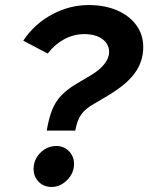

<svg xmlns="http://www.w3.org/2000/svg" viewBox="-20 -730 587 760"><path d="M165 -213Q173 -261 186 -294Q199 -327 221.5 -351Q244 -375 279 -396L341 -433Q375 -453 393.5 -477Q412 -501 412 -524Q412 -556 385 -575.5Q358 -595 314 -595Q271 -595 233 -574Q195 -553 169 -518L72 -569Q116 -635 185.5 -672.5Q255 -710 331 -710Q395 -710 443.5 -689Q492 -668 519.5 -630.5Q547 -593 547 -544Q547 -484 510.5 -436.5Q474 -389 391 -342L354 -320Q319 -301 302 -277.5Q285 -254 278 -213ZM184 10Q153 10 133 -10.5Q113 -31 113 -61Q113 -98 139.5 -125Q166 -152 203 -152Q233 -152 253 -131.5Q273 -111 273 -81Q273 -45 246 -17.5Q219 10 184 10Z"/></svg>

Font: Red Hat Display
Style: Bold Italic
Weight: 700
Italic angle: -12°
Designer: Pentagram, MCKL
Foundry: Pentagram, MCKL
Version: Version 1.023; ttfautohint (v1.8.3)